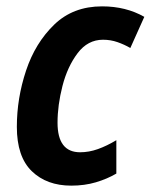

<svg xmlns="http://www.w3.org/2000/svg" viewBox="-20 -574 474 604"><path d="M346 -28V-133Q316 -115 288 -105Q260 -95 232 -95Q161 -95 161 -188Q161 -243 176.5 -303.5Q192 -364 224 -406.5Q256 -449 304 -449Q328 -449 349.5 -441.5Q371 -434 390 -423L434 -521Q376 -554 301 -554Q210 -554 150.5 -496.5Q91 -439 62 -352Q33 -265 33 -175Q33 -81 80 -35.5Q127 10 204 10Q246 10 281.5 -0.5Q317 -11 346 -28Z"/></svg>

Font: Noto Sans UI SemiCondensed
Style: Bold Italic
Weight: 700
Width: 4
Designer: Monotype Design Team
Foundry: Monotype Imaging Inc.
Version: 1.001